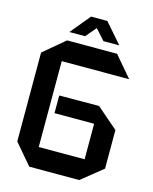

<svg xmlns="http://www.w3.org/2000/svg" viewBox="-127 -955 829 1039"><g transform="rotate(15 287.0 -435.5)"><path d="M161 -597V-116H418V-315H196V-414L418 -415H419L538 -312V-96L419 0H139L41 -115V-613L160 -713H440L538 -598V-597ZM351 -760 298 -819 248 -760H161V-761L252 -871H342H343L439 -761V-760Z"/></g></svg>

Font: Foldit Thin Medium
Style: Regular
Weight: 500
Version: Version 1.003